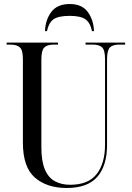

<svg xmlns="http://www.w3.org/2000/svg" viewBox="-20 -926 656 956"><path d="M312 10Q213 10 153.5 -42Q94 -94 94 -216V-632Q94 -676 79 -690Q64 -704 31 -704H13V-714H269V-704H249Q215 -704 200.5 -689.5Q186 -675 186 -629V-193Q186 -123 203.5 -82Q221 -41 253.5 -23.5Q286 -6 329 -6Q420 -6 461.5 -59.5Q503 -113 503 -206V-631Q503 -676 488.5 -690Q474 -704 440 -704H406V-714H603V-704H573Q541 -704 527 -689.5Q513 -675 513 -629V-205Q513 -101 464.5 -45.5Q416 10 312 10ZM204 -771Q206 -827 235.5 -866.5Q265 -906 327 -906Q388 -906 417 -866.5Q446 -827 448 -771H438Q430 -812 406 -829.5Q382 -847 327 -847Q270 -847 246 -829.5Q222 -812 214 -771Z"/></svg>

Font: Noto Serif Display Condensed
Style: Regular
Weight: 400
Width: 3
Designer: Monotype Design Team
Foundry: Monotype Imaging Inc.
Version: Version 2.009